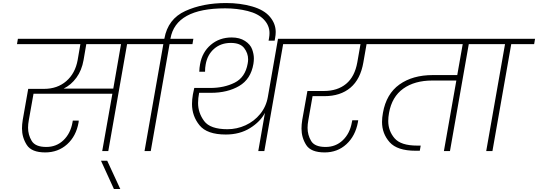

<svg xmlns="http://www.w3.org/2000/svg" viewBox="-20 -996 3548 1266"><path d="M970 -705H818L694 0H654L721 -378H201L170 -204Q165 -177 165 -154Q165 -107 189 -67Q213 -27 285 -27Q352 -27 398.5 -71.5Q445 -116 458 -189L460 -201H499Q499 -199 499 -197Q499 -193 498 -188Q482 -98 422.5 -44.5Q363 9 278 9Q188 9 156.5 -40.5Q125 -90 125 -149Q125 -175 130 -206L166 -410H270Q358 -410 417 -461Q476 -512 492 -600L510 -705H92L98 -740H976ZM778 -705H549L531 -600Q519 -532 484 -484Q449 -436 400 -412H727Z M731 250 646 64H687L773 250Z M1471 -976Q1564 -976 1642.5 -953.5Q1721 -931 1759.5 -885.5Q1798 -840 1798 -785Q1798 -766 1794 -745L1791 -728H1751L1754 -745Q1757 -762 1757 -778Q1757 -828 1720 -867Q1683 -906 1613 -923.5Q1543 -941 1465 -941Q1139 -941 1104 -742L1103 -740H1255L1249 -705H1098L974 0H933L1057 -705H906L912 -740H1063L1064 -742Q1087 -871 1202 -923.5Q1317 -976 1471 -976Z M2005 -740 1999 -705H1847L1723 0H1683L1727 -252Q1697 -194 1629 -151.5Q1561 -109 1469 -109Q1345 -109 1295.5 -170Q1246 -231 1246 -310Q1246 -340 1252 -374Q1254 -386 1261 -416H1366Q1458 -416 1527.5 -451Q1597 -486 1613 -576Q1616 -591 1616 -605Q1616 -645 1590 -679Q1564 -713 1502 -713Q1436 -713 1391.5 -674Q1347 -635 1336 -570Q1332 -550 1332 -523H1294Q1295 -551 1299 -572Q1313 -652 1370 -700.5Q1427 -749 1508 -749Q1560 -749 1595.5 -726Q1631 -703 1642.5 -671Q1654 -639 1654 -611Q1654 -594 1651 -575Q1634 -474 1557 -429Q1480 -384 1371 -384H1293Q1286 -348 1286 -317Q1286 -252 1326 -198Q1366 -144 1480 -144Q1542 -144 1599 -170Q1656 -196 1695.5 -244.5Q1735 -293 1746 -356L1813 -740Z M2041 -362 2013 -203Q2008 -176 2008 -153Q2008 -106 2031.5 -66.5Q2055 -27 2127 -27Q2194 -27 2240.5 -71.5Q2287 -116 2300 -189L2303 -203H2342L2340 -190Q2323 -99 2264 -45Q2205 9 2121 9Q2030 9 1999 -40Q1968 -89 1968 -148Q1968 -175 1973 -206L2007 -396H2115Q2205 -396 2262 -443Q2319 -490 2336 -585L2357 -705H1935L1941 -740H2543L2537 -705H2397L2376 -585Q2357 -474 2291 -418Q2225 -362 2119 -362Z M3223 -705H3071L2947 0H2907L2989 -465H2830Q2714 -465 2639 -411.5Q2564 -358 2545 -251Q2540 -223 2540 -198Q2540 -133 2581.5 -84.5Q2623 -36 2731 -36H2754L2748 -2H2721Q2599 -2 2549 -58.5Q2499 -115 2499 -192Q2499 -220 2505 -252Q2527 -377 2614 -439Q2701 -501 2834 -501H2995L3031 -705H2473L2479 -740H3229Z M3186 0 3310 -705H3159L3165 -740H3508L3502 -705H3351L3227 0Z"/></svg>

Font: Fz Poppins ExtLt
Style: Italic
Weight: 200
Italic angle: -10°
Designer: Ninad Kale (Devanagari), Jonny Pinhorn (Latin)
Foundry: Indian Type Foundry
Version: Vit hóa bi Vntype.Com & FontZin.Com